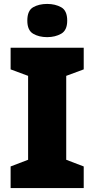

<svg xmlns="http://www.w3.org/2000/svg" viewBox="-20 -957 480 977"><path d="M406 0H34V-110L123 -144V-571L34 -604V-714H406V-604L317 -571V-144L406 -110ZM220 -937Q261 -937 291.5 -920Q322 -903 322 -852Q322 -803 291.5 -785.5Q261 -768 220 -768Q178 -768 148.5 -785.5Q119 -803 119 -852Q119 -903 148.5 -920Q178 -937 220 -937Z"/></svg>

Font: Noto Sans Hebrew Black
Style: Regular
Weight: 900
Designer: Monotype Design Team
Foundry: Monotype Imaging Inc.
Version: Version 2.003